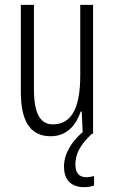

<svg xmlns="http://www.w3.org/2000/svg" viewBox="-20 -552 472 792"><path d="M291 126C291 83 310 46 359 0H364V-532H311V-240C311 -103 273 -39 198 -39C146 -39 120 -84 120 -185V-532H66V-173C66 -56 102 10 189 10C257 10 294 -37 313 -92H317L321 -7C275 32 244 83 244 135C244 190 273 220 327 220C344 220 359 217 368 213V174C362 176 349 179 336 179C306 179 291 161 291 126Z"/></svg>

Font: Noto Sans Devanagari ExtraCondensed Light
Style: Regular
Weight: 300
Width: 2
Designer: Jelle Bosma - Monotype Design Team
Foundry: Monotype Imaging Inc.
Version: Version 2.004